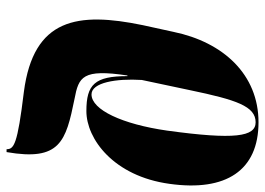

<svg xmlns="http://www.w3.org/2000/svg" viewBox="-134 -452 826 599"><g transform="rotate(90 279.5 -153.0)"><path d="M446 240H455C484 73 422 55 289 28C220 15 195 3 216 -137H218C218 -35 244 -9 327 -9C414 -9 530 -94 554 -268C579 -445 512 -546 362 -546C213 -546 112 -436 80 -281L59 -185C17 18 37 156 267 186C432 206 446 217 446 240ZM275 -25C238 -25 225 -102 230 -182L262 -333C292 -477 312 -537 362 -537C407 -537 417 -472 388 -261C368 -121 323 -25 275 -25Z"/></g></svg>

Font: Noto Serif Display Condensed Black
Style: Italic
Weight: 900
Width: 3
Italic angle: -12°
Designer: Monotype Design Team
Foundry: Monotype Imaging Inc.
Version: Version 2.009